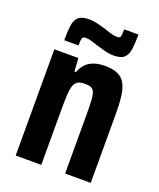

<svg xmlns="http://www.w3.org/2000/svg" viewBox="-132 -784 718 866"><g transform="rotate(20 227.0 -351.0)"><path d="M48 0V-510H163.2L167.2 -446.8H174.5Q183.5 -471 198.5 -486.5Q213.6 -501.9 236.3 -509.9Q259 -518 289 -518Q326.9 -518 350.7 -507.2Q374.5 -496.3 386.8 -473.6Q399.2 -450.9 403.7 -415.6Q408.2 -380.2 408.2 -330.6V0H285.3V-283.3Q285.3 -326.2 283.7 -351.6Q282 -376.9 276.7 -389.6Q271.4 -402.4 260.4 -406.7Q249.5 -411.1 230.4 -411.1Q208.7 -411.1 196.5 -403.4Q184.2 -395.6 178.9 -378.4Q173.6 -361.3 172.2 -333Q170.9 -304.7 170.9 -262.5V0ZM75.8 -563.6Q75.8 -605.8 79.5 -633.9Q83.3 -662 98.8 -676.4Q114.4 -690.9 149.6 -690.9Q170.7 -690.9 193.6 -685.2Q216.4 -679.5 236.6 -672.8Q252.7 -667.1 267.7 -663.2Q282.7 -659.2 294.2 -659.2Q308.5 -659.2 310.8 -668.9Q313.1 -678.6 313.1 -702.3H381.7Q381.7 -661.3 377.9 -632.7Q374.1 -604.1 358.8 -589.5Q343.5 -575 308.3 -575Q287.1 -575 264.6 -580.9Q242 -586.8 221.9 -593.1Q205.7 -598.8 190.8 -603Q175.8 -607.2 163.6 -607.2Q149.9 -607.2 147.1 -597.5Q144.2 -587.8 144.2 -563.6Z"/></g></svg>

Font: Saira Thin Condensed
Style: Regular
Weight: 100
Width: 3
Version: Version 1.101